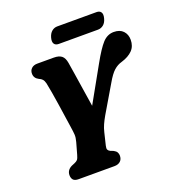

<svg xmlns="http://www.w3.org/2000/svg" viewBox="-152 -977 992 1095"><g transform="rotate(-20 344.0 -430.0)"><path d="M404 -46.5Q404 -24 390.5 -12Q377 0 354.5 0H137.5Q114 0 104.8 -10.5Q95.5 -21 95.5 -39.5Q96 -70.5 127 -85.5L145 -93Q158.5 -98.5 164.8 -105.8Q171 -113 176.5 -133L196.5 -204Q203.5 -229.5 202.2 -247.5Q201 -265.5 196.5 -294.5Q193.5 -313.5 188 -352Q182.5 -390.5 175.8 -435Q169 -479.5 162.5 -518.2Q156 -557 151.5 -576.5Q147.5 -593 139.5 -601.8Q131.5 -610.5 119.5 -615Q92.5 -628.5 92.5 -656Q92 -675 105 -687.5Q118 -700 141 -700H241Q272.5 -700 288.5 -686.8Q304.5 -673.5 309.5 -643Q313.5 -619 320.8 -572Q328 -525 336.5 -470Q345 -415 352.5 -367L472.5 -581.5Q514.5 -657 543.5 -688.8Q572.5 -720.5 611.5 -720.5Q648.5 -720.5 668.2 -699.5Q688 -678.5 688 -646Q688 -607 664.2 -582.5Q640.5 -558 596 -544.5Q570 -537.5 548 -518Q526 -498.5 499.5 -452L403.5 -289.5Q390 -266 380.8 -245.5Q371.5 -225 366 -201.5L348 -127Q344 -110.5 347.5 -103Q351 -95.5 361 -90.5L380 -83Q394 -75.5 399 -66.2Q404 -57 404 -46.5ZM265.5 -812Q272 -836 286.8 -848.2Q301.5 -860.5 320.5 -860.5H558.5Q577.5 -860.5 585.5 -848.2Q593.5 -836 587 -812Q581 -788 566.2 -775.8Q551.5 -763.5 532 -763.5H294.5Q275 -763.5 267 -776Q259 -788.5 265.5 -812Z"/></g></svg>

Font: Fraunces 144pt SuperSoft
Style: Bold Italic
Weight: 700
Italic angle: -16°
Version: Version 1.000;[0bf87f6ff]